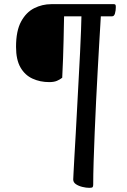

<svg xmlns="http://www.w3.org/2000/svg" viewBox="-20 -659 611 923"><path d="M409.4 244Q394.4 244 376.2 239.6Q358 235.2 345 226.5Q332 217.7 332 203.8Q332 201.5 333.5 172.3Q335 143.1 337.7 94.3Q340.4 45.5 344.1 -16.6Q347.8 -78.7 351.1 -146.5Q354.5 -214.4 358.3 -281.6Q362.2 -348.9 365 -408.3Q367.9 -467.7 369.5 -512.8Q371.2 -557.8 371.5 -580.6H288.1Q287.8 -566.5 287.1 -536.7Q286.5 -506.9 285.7 -466.6Q284.9 -426.4 283.2 -379.9Q281.5 -333.4 279.1 -285.3Q268.2 -276.6 253.8 -270.5Q239.4 -264.3 216.4 -264.3Q172.6 -264.3 136.1 -281.1Q99.6 -297.9 78.4 -334.9Q57.1 -371.8 57.1 -433.8Q57.1 -510.5 81.4 -555.3Q105.7 -600.1 144.3 -619.5Q183 -639 226.5 -639H527.2Q532.5 -639 534.6 -636.6Q536.8 -634.1 536.8 -625.4Q536.8 -608.1 532.7 -594.3Q528.7 -580.6 519.1 -580.6H464.7Q464.7 -576.3 462.4 -540.9Q460 -505.6 456.9 -448.7Q453.7 -391.9 449.7 -321Q445.7 -250.1 442 -173.5Q438.4 -96.9 435.2 -22.1Q432.1 52.8 430.1 117.5Q428.1 182.3 428.1 228.7Q428.1 237.3 425.2 240.6Q422.3 244 409.4 244Z"/></svg>

Font: Briem Hand Thin
Style: Regular
Weight: 100
Designer: Gunnlaugur SE Briem, Eben Sorkin
Foundry: Sorkin Type Co.
Version: Version 1.003